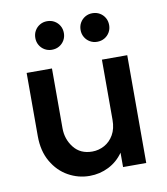

<svg xmlns="http://www.w3.org/2000/svg" viewBox="-72 -658 637 731"><g transform="rotate(-10 246.5 -293.0)"><path d="M216.7 11.1Q172.9 11.1 134.4 -10.4Q95.8 -31.9 71.9 -73.3Q47.9 -114.6 47.9 -172.2V-416.7H145.8V-185.4Q145.8 -143.1 171.2 -110.8Q196.5 -78.5 242.4 -78.5Q267.4 -78.5 289.6 -90.6Q311.8 -102.8 325.3 -126.4Q338.9 -150 338.9 -184V-416.7H436.8V0H347.2V-55.6Q325 -23.6 290.6 -6.2Q256.2 11.1 216.7 11.1ZM158.3 -486.8Q143.1 -486.8 130.6 -494.1Q118.1 -501.4 110.8 -513.9Q103.5 -526.4 103.5 -541.7Q103.5 -557.6 110.8 -570.1Q118.1 -582.6 130.6 -589.9Q143.1 -597.2 158.3 -597.2Q174.3 -597.2 186.8 -589.9Q199.3 -582.6 206.6 -570.1Q213.9 -557.6 213.9 -541.7Q213.9 -526.4 206.6 -513.9Q199.3 -501.4 186.8 -494.1Q174.3 -486.8 158.3 -486.8ZM333.3 -486.8Q318.1 -486.8 305.6 -494.1Q293.1 -501.4 285.8 -513.9Q278.5 -526.4 278.5 -541.7Q278.5 -557.6 285.8 -570.1Q293.1 -582.6 305.6 -589.9Q318.1 -597.2 333.3 -597.2Q349.3 -597.2 361.8 -589.9Q374.3 -582.6 381.6 -570.1Q388.9 -557.6 388.9 -541.7Q388.9 -526.4 381.6 -513.9Q374.3 -501.4 361.8 -494.1Q349.3 -486.8 333.3 -486.8Z"/></g></svg>

Font: Afacad Flux Medium
Style: Regular
Weight: 500
Designer: Kristian Moeller
Foundry: Dicotype
Version: Version 1.100